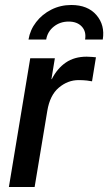

<svg xmlns="http://www.w3.org/2000/svg" viewBox="-20 -749 434 769"><path d="M15.6 0 101.1 -515.6H199.7L186 -432.1H187.5Q209 -474.6 243.4 -498.3Q277.8 -522 327.1 -522Q338.9 -522 348.6 -521Q358.4 -520 364.3 -519.5L348.6 -423.3Q342.8 -424.8 327.9 -426.5Q313 -428.2 294.9 -428.2Q251.5 -428.2 215.6 -397.9Q179.7 -367.7 169.4 -304.7L118.7 0ZM265.6 -729Q331.5 -729 366.2 -688.7Q400.9 -648.4 391.6 -590.8H320.8Q326.2 -622.6 307.6 -642.6Q289.1 -662.6 254.9 -662.6Q220.7 -662.6 195.6 -642.6Q170.4 -622.6 165 -590.8H94.2Q100.6 -629.4 124.8 -660.6Q148.9 -691.9 185.5 -710.4Q222.2 -729 265.6 -729Z"/></svg>

Font: Inter Display Medium
Style: Italic
Weight: 500
Italic angle: -9.39999°
Designer: Rasmus Andersson
Foundry: rsms
Version: Version 4.000;git-a52131595